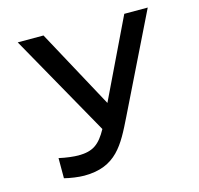

<svg xmlns="http://www.w3.org/2000/svg" viewBox="-100 -777 927 893"><g transform="rotate(-15 363.5 -330.5)"><path d="M197 -89C176 -89 139 -93 104 -101V-4C131 3 172 9 199 9C353 9 399 -85 458 -205L686 -670H573L390 -290L184 -670H60L336 -179C300 -114 268 -89 197 -89Z"/></g></svg>

Font: LT Wave Text Medium
Style: Regular
Weight: 500
Designer: Daniel Lyons
Version: Version 2.5 (Glyphs App)